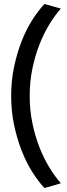

<svg xmlns="http://www.w3.org/2000/svg" viewBox="-20 -776 336 963"><path d="M203 -756Q223 -750 244 -744.5Q265 -739 285 -733Q256 -700 228 -654.5Q200 -609 178 -553Q156 -497 142.5 -432Q129 -367 129 -295Q129 -223 142.5 -158Q156 -93 178 -37Q200 19 228 64.5Q256 110 285 143Q265 150 244 155.5Q223 161 203 167Q171 133 141 85Q111 37 88 -22Q65 -81 50.5 -150Q36 -219 36 -295Q36 -371 50.5 -440Q65 -509 88 -568Q111 -627 141 -674.5Q171 -722 203 -756Z"/></svg>

Font: JosefinSans
Style: SemiBold
Weight: 600
Designer: Santiago Orozco
Foundry: Typemade
Version: Version 1.0 ; ttfautohint (v1.3)